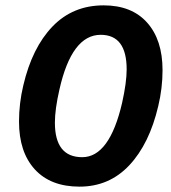

<svg xmlns="http://www.w3.org/2000/svg" viewBox="-20 -689 640 717"><path d="M277 8Q169 8 110 -56.5Q51 -121 51 -235Q51 -303 67 -370Q100 -511 176 -590Q252 -669 367 -669Q472 -669 529.5 -604.5Q587 -540 587 -427Q587 -360 571 -293Q538 -152 463 -72Q388 8 277 8ZM436 -305Q453 -381 453 -430Q453 -559 356 -559Q248 -559 202 -355Q185 -281 185 -231Q185 -102 287 -102Q389 -102 436 -305Z"/></svg>

Font: Elaine Sans SemiBold
Style: Italic
Weight: 600
Italic angle: -13°
Designer: Wei Huang
Foundry: Wei Huang
Version: Version 2.001;December 24, 2019;FontCreator 12.0.0.2547 64-b